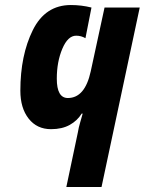

<svg xmlns="http://www.w3.org/2000/svg" viewBox="-20 -744 576 764"><path d="M384 0 536 -714H396L341 -460Q318 -354 250 -354Q206 -354 206 -431Q206 -498 228 -550Q250 -602 283 -602Q303 -602 320 -592L344 -714Q304 -724 262 -724Q160 -724 110.5 -624Q61 -524 61 -383Q61 -314 94 -272Q127 -230 183 -230Q227 -230 257.5 -247Q288 -264 305 -292H309Q304 -273 298.5 -255Q293 -237 290 -218L244 0Z"/></svg>

Font: Noto Sans UI Condensed ExtraBold
Style: Italic
Weight: 800
Width: 3
Designer: Monotype Design Team
Foundry: Monotype Imaging Inc.
Version: 1.001